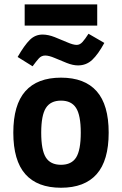

<svg xmlns="http://www.w3.org/2000/svg" viewBox="-20 -854 559 880"><path d="M259.6 6.5Q151.1 6.5 96 -55.9Q41 -118.3 41 -246Q41 -373.6 96 -435.8Q151.1 -498.1 259.6 -498.1Q368 -498.1 423.1 -435.8Q478.1 -373.6 478.1 -246Q478.1 -118.3 423.1 -55.9Q368 6.5 259.6 6.5ZM259.6 -98.7Q307.9 -98.7 329.1 -132.5Q350.2 -166.3 350.2 -246Q350.2 -325.6 328.7 -359.2Q307.3 -392.8 259.6 -392.8Q211.8 -392.8 190.4 -359.2Q168.9 -325.6 168.9 -246Q168.9 -166.3 190 -132.5Q211.2 -98.7 259.6 -98.7ZM129.4 -550.2 60.8 -592.9Q91.9 -646.8 116.6 -671.2Q141.3 -695.6 175.2 -695.6Q200.8 -695.6 230.9 -683.8Q261 -672 288.2 -660.1Q315.4 -648.2 331.5 -648.2Q346 -648.2 357.9 -661.3Q369.8 -674.4 385.7 -699.3L458.2 -657.3Q430.1 -605.6 402.9 -579.9Q375.7 -554.2 337.4 -554.2Q314.1 -554.2 285.5 -565.6Q256.9 -577 230.6 -588.3Q204.2 -599.5 187.4 -599.5Q169.8 -599.5 157.8 -586.1Q145.7 -572.6 129.4 -550.2ZM93.1 -736.6V-833.8H425.6V-736.6Z"/></svg>

Font: Anaheim
Style: Regular
Weight: 400
Designer: Vernon Adams
Foundry: Vernon Adams
Version: Version 2.001